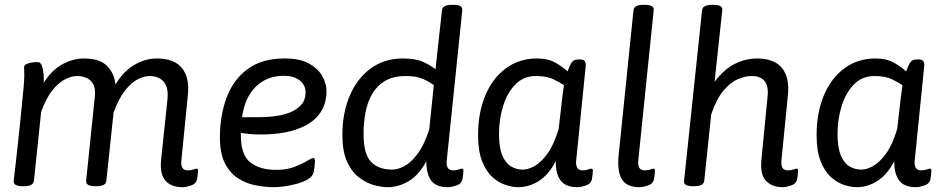

<svg xmlns="http://www.w3.org/2000/svg" viewBox="-20 -772 3919 798"><path d="M739 6Q690 6 666.5 -22.5Q643 -51 650 -112L676 -359Q681 -410 660 -433Q639 -456 601 -456Q580 -456 553.5 -443Q527 -430 500.5 -397Q474 -364 452 -304L422 -20Q420 2 380 2H376Q336 2 338 -21L374 -369Q379 -415 358 -435.5Q337 -456 299 -456Q279 -456 252.5 -443.5Q226 -431 199.5 -399Q173 -367 151 -307L121 -20Q118 2 79 2H75Q34 2 37 -21Q42 -64 48 -116.5Q54 -169 59.5 -223Q65 -277 70 -325Q75 -373 78 -408Q81 -443 81 -457Q81 -475 80.5 -481Q80 -487 80 -491Q80 -502 92.5 -507Q105 -512 119 -513Q133 -514 136 -514Q151 -514 156.5 -491Q162 -468 162 -447Q162 -438 162 -428Q195 -481 239.5 -505Q284 -529 329 -529Q394 -529 424.5 -498.5Q455 -468 460 -421Q494 -477 539.5 -503Q585 -529 631 -529Q704 -529 736 -489.5Q768 -450 761 -379L734 -107Q729 -64 760 -64Q774 -64 783.5 -67.5Q793 -71 797 -71Q803 -71 803 -63Q803 -62 802.5 -53Q802 -44 799 -27Q795 -8 774 -1Q753 6 739 6Z M1163 -529Q1229 -529 1267 -506.5Q1305 -484 1321 -453Q1337 -422 1337 -396Q1337 -344 1314.5 -308.5Q1292 -273 1253 -252Q1214 -231 1166 -222Q1118 -213 1067 -213Q1039 -213 1018 -215Q997 -217 981 -220V-210Q981 -127 1021 -96.5Q1061 -66 1127 -66Q1172 -66 1204 -78.5Q1236 -91 1255.5 -103Q1275 -115 1282 -115Q1285 -115 1287 -113.5Q1289 -112 1289 -103Q1289 -101 1288 -87.5Q1287 -74 1284 -58Q1281 -40 1261.5 -28Q1242 -16 1215 -8.5Q1188 -1 1162 2.5Q1136 6 1120 6Q1083 6 1043.5 -1.5Q1004 -9 970 -30.5Q936 -52 915 -93Q894 -134 894 -201Q894 -291 921.5 -365.5Q949 -440 1008.5 -484.5Q1068 -529 1163 -529ZM1160 -457Q1089 -457 1043 -411.5Q997 -366 986 -285H1057Q1066 -285 1088 -286Q1110 -287 1137.5 -291.5Q1165 -296 1190.5 -307Q1216 -318 1233 -337.5Q1250 -357 1250 -388Q1250 -419 1225.5 -438Q1201 -457 1160 -457Z M1591 6Q1564 6 1531.5 -3.5Q1499 -13 1469.5 -36.5Q1440 -60 1421.5 -102.5Q1403 -145 1403 -210Q1403 -303 1434 -375Q1465 -447 1521.5 -488Q1578 -529 1654 -529Q1707 -529 1739 -514.5Q1771 -500 1790 -484L1817 -730Q1820 -752 1859 -752H1863Q1886 -752 1894.5 -746Q1903 -740 1901 -726L1837 -107Q1832 -64 1863 -64Q1877 -64 1886.5 -67.5Q1896 -71 1900 -71Q1906 -71 1906 -63Q1906 -62 1905.5 -53Q1905 -44 1902 -27Q1898 -8 1877 -1Q1856 6 1842 6Q1793 6 1772.5 -21Q1752 -48 1752 -102Q1721 -44 1678.5 -19Q1636 6 1591 6ZM1610 -67Q1633 -67 1660.5 -81.5Q1688 -96 1715.5 -132.5Q1743 -169 1764 -234L1783 -418Q1768 -430 1740 -443Q1712 -456 1666 -456Q1614 -456 1580 -435.5Q1546 -415 1526.5 -381Q1507 -347 1499 -304Q1491 -261 1491 -216Q1491 -131 1522.5 -99Q1554 -67 1610 -67Z M2134 6Q2110 6 2081 -3.5Q2052 -13 2026 -36.5Q2000 -60 1983.5 -102.5Q1967 -145 1967 -210Q1967 -303 1997 -375Q2027 -447 2082.5 -488Q2138 -529 2212 -529Q2259 -529 2291 -510Q2323 -491 2339 -475Q2347 -497 2355 -511Q2363 -525 2384 -525H2390Q2405 -525 2410.5 -518Q2416 -511 2414 -494L2375 -107Q2370 -64 2401 -64Q2415 -64 2424.5 -67.5Q2434 -71 2438 -71Q2444 -71 2444 -63Q2444 -62 2443.5 -53Q2443 -44 2440 -27Q2436 -8 2415 -1Q2394 6 2380 6Q2331 6 2310 -22Q2289 -50 2290 -102Q2259 -44 2218.5 -19Q2178 6 2134 6ZM2153 -67Q2175 -67 2202 -82Q2229 -97 2255.5 -133.5Q2282 -170 2302 -236L2317 -367Q2319 -381 2320.5 -393Q2322 -405 2324 -417Q2310 -428 2281.5 -442Q2253 -456 2208 -456Q2156 -456 2122 -421Q2088 -386 2071 -331Q2054 -276 2054 -216Q2054 -159 2067.5 -126.5Q2081 -94 2103.5 -80.5Q2126 -67 2153 -67Z M2638 6Q2586 6 2565.5 -25.5Q2545 -57 2551 -125L2613 -730Q2616 -752 2655 -752H2659Q2700 -752 2697 -730L2633 -107Q2628 -64 2659 -64Q2673 -64 2682.5 -67.5Q2692 -71 2696 -71Q2702 -71 2702 -63Q2702 -62 2701.5 -53Q2701 -44 2698 -27Q2694 -8 2673 -1Q2652 6 2638 6Z M3233 6Q3190 6 3164 -20Q3138 -46 3145 -112L3170 -369Q3175 -415 3157.5 -435.5Q3140 -456 3105 -456Q3078 -456 3047 -443Q3016 -430 2987 -395.5Q2958 -361 2936 -297L2907 -20Q2904 2 2865 2H2861Q2821 2 2823 -19L2898 -730Q2901 -752 2940 -752H2944Q2985 -752 2982 -730L2950 -432Q2990 -485 3035 -507Q3080 -529 3125 -529Q3198 -529 3230 -489.5Q3262 -450 3255 -379L3228 -107Q3223 -64 3254 -64Q3268 -64 3277.5 -67.5Q3287 -71 3291 -71Q3297 -71 3297 -63Q3297 -62 3296.5 -53Q3296 -44 3293 -27Q3289 -8 3268 -1Q3247 6 3233 6Z M3541 6Q3517 6 3488 -3.5Q3459 -13 3433 -36.5Q3407 -60 3390.5 -102.5Q3374 -145 3374 -210Q3374 -303 3404 -375Q3434 -447 3489.5 -488Q3545 -529 3619 -529Q3666 -529 3698 -510Q3730 -491 3746 -475Q3754 -497 3762 -511Q3770 -525 3791 -525H3797Q3812 -525 3817.5 -518Q3823 -511 3821 -494L3782 -107Q3777 -64 3808 -64Q3822 -64 3831.5 -67.5Q3841 -71 3845 -71Q3851 -71 3851 -63Q3851 -62 3850.5 -53Q3850 -44 3847 -27Q3843 -8 3822 -1Q3801 6 3787 6Q3738 6 3717 -22Q3696 -50 3697 -102Q3666 -44 3625.5 -19Q3585 6 3541 6ZM3560 -67Q3582 -67 3609 -82Q3636 -97 3662.5 -133.5Q3689 -170 3709 -236L3724 -367Q3726 -381 3727.5 -393Q3729 -405 3731 -417Q3717 -428 3688.5 -442Q3660 -456 3615 -456Q3563 -456 3529 -421Q3495 -386 3478 -331Q3461 -276 3461 -216Q3461 -159 3474.5 -126.5Q3488 -94 3510.5 -80.5Q3533 -67 3560 -67Z"/></svg>

Font: Asap
Style: Italic
Weight: 400
Italic angle: -6°
Designer: Pablo Cosgaya
Foundry: Omnibus-Type
Version: Version 3.001; ttfautohint (v1.8.3)